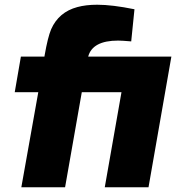

<svg xmlns="http://www.w3.org/2000/svg" viewBox="-20 -788 753 808"><path d="M701.2 -549.8 605 0H420.9L491.2 -399.9H324.2L253.9 0H69.8L141.1 -399.9H42L67.9 -549.8H167L168 -556.2Q181.2 -631.8 195.3 -665Q227.1 -737.3 305.7 -758.3Q341.8 -768.1 389.2 -768.1Q452.1 -768.1 545.9 -749L532.2 -613.8Q492.2 -617.2 477.1 -617.2Q369.1 -617.2 351.1 -549.8Z"/></svg>

Font: Stilu Bold
Style: Italic
Weight: 700
Italic angle: -10°
Designer: Genilson Lima Santos
Foundry: Genilson Lima Santos
Version: Version 1.200;PS 001.200;hotconv 1.0.88;makeotf.lib2.5.64775